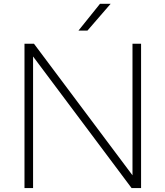

<svg xmlns="http://www.w3.org/2000/svg" viewBox="-20 -964 848 984"><path d="M105.5 0V-740H154L659 -65.5V-740H703V0H654.5L149.5 -674.5V0ZM382 -807 492.5 -944.5H547L428 -807Z"/></svg>

Font: Encode Sans Expanded ExtraLight
Style: Regular
Weight: 200
Width: 7
Designer: Multiple Designers
Foundry: Impallari Type
Version: Version 3.000; ttfautohint (v1.8.3) -l 8 -r 50 -G 200 -x 14 